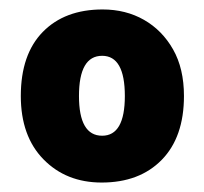

<svg xmlns="http://www.w3.org/2000/svg" viewBox="-20 -742 432 406"><path d="M369 -539Q369 -452 322 -404Q275 -356 195 -356Q120 -356 72 -405Q24 -454 24 -539Q24 -627 70.5 -674.5Q117 -722 197 -722Q246 -722 284.5 -700Q323 -678 346 -637.5Q369 -597 369 -539ZM147 -539Q147 -455 196 -455Q244 -455 244 -539Q244 -624 196 -624Q147 -624 147 -539Z"/></svg>

Font: Noto Sans Khmer UI Black
Style: Regular
Weight: 900
Designer: Danh Hong and the Monotype Design Team
Foundry: Monotype Imaging Inc.
Version: Version 2.002; ttfautohint (v1.8.4.7-5d5b)